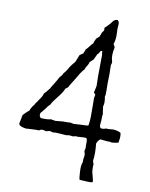

<svg xmlns="http://www.w3.org/2000/svg" viewBox="-82 -606 665 849"><g transform="rotate(10 250.0 -181.5)"><path d="M238 -363 254 -374Q254 -378 257 -383Q260 -388 260 -392Q266 -397 275 -409Q284 -421 290 -426Q289 -431 295 -441Q296 -442 296 -443Q296 -444 296 -445Q298 -448 304 -453Q310 -458 311 -459Q312 -460 312 -461Q312 -462 312 -463Q313 -464 314 -466.5Q315 -469 316 -472.5Q317 -476 318 -478Q319 -480 322 -483.5Q325 -487 326 -489V-502Q331 -505 338.5 -513.5Q346 -522 350 -526Q351 -527 354.5 -532Q358 -537 360 -539Q362 -541 366.5 -543Q371 -545 377 -545Q382 -541 383.5 -536Q385 -531 384 -520.5Q383 -510 383 -508Q383 -503 383.5 -491.5Q384 -480 384 -473Q384 -466 382.5 -456Q381 -446 378 -439Q378 -435 381.5 -430.5Q385 -426 385 -423Q376 -384 385 -359Q386 -354 384 -349.5Q382 -345 382 -343Q384 -303 382 -262Q382 -258 382.5 -231Q383 -204 380 -203Q386 -174 380 -158Q381 -154 382 -142.5Q383 -131 385 -125Q383 -120 383 -94Q383 -91 382 -83Q381 -75 381.5 -70Q382 -65 386 -61Q396 -58 411 -64Q416 -62 443 -65Q465 -63 476 -56Q478 -49 478 -39.5Q478 -30 476 -21L475 -12Q472 -11 467.5 -10Q463 -9 452 -7.5Q441 -6 438 -9Q428 -8 414 -10Q400 -12 394 -12Q386 -9 378 9Q383 54 378 87Q379 92 383 103Q381 111 383 135Q394 174 393 179Q392 179 389 181Q386 183 383 182Q381 183 334 180Q331 174 329.5 144Q328 114 334 102Q333 93 337 69Q337 64 335 58.5Q333 53 333 51Q333 48 334.5 43Q336 38 336 37Q335 32 335.5 14Q336 -4 331 -7Q326 -9 292 -6L285 -7Q282 -7 278 -5.5Q274 -4 271 -4Q269 -4 263.5 -5Q258 -6 255 -6Q245 -4 241 -4Q237 -4 213 -6Q189 -8 181 -6Q178 -6 174.5 -8Q171 -10 167 -9Q164 -10 159 -8Q154 -6 151 -6Q148 -6 142.5 -8Q137 -10 132 -9Q128 -10 124.5 -7Q121 -4 118 -4Q106 -5 87 -3.5Q68 -2 60 -2Q59 -2 52.5 -3.5Q46 -5 44 -5.5Q42 -6 37.5 -8Q33 -10 31 -12.5Q29 -15 28 -18Q36 -55 36 -58Q46 -70 63 -84Q64 -90 68.5 -96.5Q73 -103 74 -106Q78 -108 81.5 -116Q85 -124 88 -125Q91 -131 100.5 -144Q110 -157 112 -168Q118 -173 136 -196Q140 -205 142 -207Q143 -209 153 -225Q163 -241 167 -250Q179 -262 181 -270L189 -280Q191 -281 192.5 -284.5Q194 -288 196 -289Q205 -308 224 -329Q226 -334 231 -345.5Q236 -357 238 -363ZM337 -203 329 -212Q331 -215 336 -242Q335 -262 335 -284Q335 -306 335.5 -334Q336 -362 336 -379Q336 -387 334 -389Q334 -390 334.5 -393Q335 -396 334.5 -397.5Q334 -399 331 -398Q328 -399 326 -395.5Q324 -392 321 -387Q318 -382 315 -381L303 -355Q290 -342 287 -340Q286 -332 279 -321.5Q272 -311 270 -303Q266 -301 254 -283Q251 -279 233 -248Q231 -245 223.5 -233Q216 -221 213 -214Q203 -206 202 -206Q196 -189 175.5 -164Q155 -139 148 -124Q141 -119 128 -100Q127 -98 123 -94Q119 -90 118 -87Q111 -83 111 -73.5Q111 -64 118 -59Q151 -57 164 -62Q167 -60 174 -59.5Q181 -59 183 -58Q184 -58 214 -61Q246 -61 251 -62Q253 -62 257.5 -60.5Q262 -59 265 -59Q270 -59 300 -61Q326 -61 331 -64Q334 -82 334.5 -102Q335 -122 334.5 -147.5Q334 -173 334 -187Q337 -202 337 -203Z"/></g></svg>

Font: FuturaRenner Light
Style: Regular
Weight: 300
Designer: BSozoo
Foundry: BSozoo
Version: Version 1.001;PS 001.001;hotconv 1.0.70;makeotf.lib2.5.58329